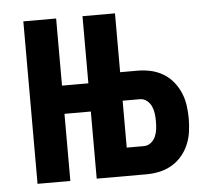

<svg xmlns="http://www.w3.org/2000/svg" viewBox="-44 -577 687 624"><g transform="rotate(-5 300.0 -265.0)"><path d="M54 0V-530H161V-311H300V-219H161V0ZM247 0V-530H353V-338H409Q431 -338 452 -333.5Q473 -329 492 -318Q511 -307 525 -290Q539 -273 547.5 -253Q556 -233 559 -211.5Q562 -190 562 -169Q562 -147 559 -125.5Q556 -104 547.5 -84Q539 -64 525 -47.5Q511 -31 492 -20Q473 -9 452 -4.5Q431 0 409 0ZM353 -92H409Q422 -92 432 -100Q442 -108 447 -119.5Q452 -131 453.5 -143.5Q455 -156 455 -169Q455 -181 453.5 -193.5Q452 -206 447 -217.5Q442 -229 432 -237Q422 -245 409 -245H353Z"/></g></svg>

Font: Iosevka Curly SmBdEx
Style: Regular
Weight: 600
Width: 7
Monospace: yes
Designer: Belleve Invis
Foundry: Belleve Invis
Version: Version 11.1.0; ttfautohint (v1.8.3)